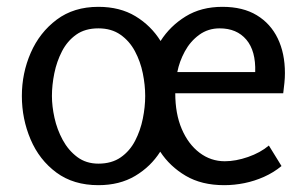

<svg xmlns="http://www.w3.org/2000/svg" viewBox="-20 -529 895 562"><path d="M44 -248Q44 -315 70 -374.5Q96 -434 146 -471.5Q196 -509 268 -509Q331 -509 376.5 -481.5Q422 -454 450 -409Q478 -453 523.5 -481Q569 -509 631 -509Q691 -509 731.5 -484.5Q772 -460 793 -416.5Q814 -373 814 -315Q814 -301 812.5 -286.5Q811 -272 809 -256H493Q493 -196 512 -151.5Q531 -107 564 -82Q597 -57 638 -57Q670 -57 706 -69.5Q742 -82 767 -103L804 -43Q781 -24 753 -11.5Q725 1 695.5 7Q666 13 636 13Q570 13 523.5 -14.5Q477 -42 449 -85Q421 -41 375.5 -14Q330 13 268 13Q195 13 145 -24Q95 -61 69.5 -121Q44 -181 44 -248ZM132 -248Q132 -218 139.5 -184Q147 -150 163.5 -119.5Q180 -89 206 -69.5Q232 -50 268 -50Q307 -50 333.5 -68.5Q360 -87 375.5 -117Q391 -147 398 -181.5Q405 -216 405 -248Q405 -280 398 -314.5Q391 -349 375 -379Q359 -409 332.5 -427.5Q306 -446 268 -446Q229 -446 203 -427.5Q177 -409 161.5 -379Q146 -349 139 -314.5Q132 -280 132 -248ZM499 -318H727Q729 -380 701 -413Q673 -446 623 -446Q589 -446 563 -427Q537 -408 521 -378.5Q505 -349 499 -318Z"/></svg>

Font: Rosario Light Light
Style: Regular
Weight: 300
Version: Version 1.101; ttfautohint (v1.8.1.43-b0c9)